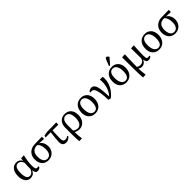

<svg xmlns="http://www.w3.org/2000/svg" viewBox="451 -2697 4822 4822"><g transform="rotate(-45 2861.5 -286.0)"><path d="M244 14Q155 14 104 -56.5Q53 -127 53 -249Q53 -376 110.5 -449.5Q168 -523 267 -523Q318 -523 356.5 -499Q395 -475 415 -430H417L423 -508L518 -515L528 -509Q507 -426 496 -343Q485 -260 485 -194Q485 -114 498 -84Q511 -54 546 -54Q560 -54 588 -62L596 -33Q556 14 500 14Q460 14 438.5 -11.5Q417 -37 409 -93H406Q357 14 244 14ZM274 -38Q312 -38 345 -67.5Q378 -97 401 -152Q401 -181 402 -221Q403 -261 404.5 -300Q406 -339 408 -367Q393 -418 358.5 -448Q324 -478 280 -478Q154 -478 154 -257Q154 -144 183 -91Q212 -38 274 -38Z M881 14Q809 14 756.5 -17.5Q704 -49 675.5 -107.5Q647 -166 647 -245Q647 -328 681.5 -389Q716 -450 780 -484Q844 -518 932 -519L1178 -523V-452L1168 -446L1011 -456V-454Q1045 -440 1070.5 -408Q1096 -376 1110.5 -332.5Q1125 -289 1125 -241Q1125 -167 1093.5 -109.5Q1062 -52 1007 -19Q952 14 881 14ZM885 -33Q953 -33 990 -86Q1027 -139 1027 -237Q1027 -312 1006.5 -369Q986 -426 949 -456H931Q840 -456 792.5 -402Q745 -348 745 -246Q745 -145 781.5 -89Q818 -33 885 -33Z M1510 14Q1384 14 1384 -126Q1384 -147 1386.5 -183.5Q1389 -220 1393.5 -265Q1398 -310 1403.5 -357Q1409 -404 1415 -446H1232L1240 -492Q1265 -502 1301 -509.5Q1337 -517 1359 -517L1686 -523V-452L1676 -446H1480Q1478 -420 1476 -382.5Q1474 -345 1472.5 -303.5Q1471 -262 1470 -223Q1469 -184 1469 -154Q1469 -54 1543 -54Q1595 -54 1639 -90L1657 -63Q1593 14 1510 14Z M1774 222 1763 216Q1760 181 1757.5 138.5Q1755 96 1754 53.5Q1753 11 1753 -24V-273Q1753 -348 1781.5 -404Q1810 -460 1861.5 -491.5Q1913 -523 1981 -523Q2091 -523 2152 -454.5Q2213 -386 2213 -263Q2213 -181 2183 -118.5Q2153 -56 2100 -21Q2047 14 1976 14Q1944 14 1905 3Q1866 -8 1842 -24H1841Q1841 41 1846 103.5Q1851 166 1861 215ZM1969 -33Q2035 -33 2074 -93.5Q2113 -154 2113 -257Q2113 -478 1976 -478Q1912 -478 1876.5 -427.5Q1841 -377 1841 -285V-80Q1860 -60 1897.5 -46.5Q1935 -33 1969 -33Z M2545 14Q2472 14 2419 -17.5Q2366 -49 2337 -106.5Q2308 -164 2308 -242Q2308 -373 2375 -448Q2442 -523 2559 -523Q2628 -523 2679.5 -491Q2731 -459 2759.5 -402Q2788 -345 2788 -267Q2788 -182 2758 -119Q2728 -56 2673 -21Q2618 14 2545 14ZM2559 -33Q2621 -33 2653.5 -86.5Q2686 -140 2686 -243Q2686 -353 2647.5 -415.5Q2609 -478 2542 -478Q2477 -478 2443 -425.5Q2409 -373 2409 -272Q2409 -159 2448.5 -96Q2488 -33 2559 -33Z M3088 18 3017 5Q3009 -163 2992 -263Q2975 -363 2945.5 -407.5Q2916 -452 2871 -452Q2851 -452 2829 -444L2821 -471Q2839 -492 2868 -505Q2897 -518 2925 -518Q2980 -518 3014 -474Q3048 -430 3065 -327.5Q3082 -225 3087 -48H3091Q3157 -119 3192 -218Q3227 -317 3227 -431Q3227 -477 3221 -509H3312L3323 -503Q3325 -494 3326 -481Q3327 -468 3327 -445Q3327 -316 3265.5 -197Q3204 -78 3088 18Z M3648 14Q3575 14 3522 -17.5Q3469 -49 3440 -106.5Q3411 -164 3411 -242Q3411 -373 3478 -448Q3545 -523 3662 -523Q3731 -523 3782.5 -491Q3834 -459 3862.5 -402Q3891 -345 3891 -267Q3891 -182 3861 -119Q3831 -56 3776 -21Q3721 14 3648 14ZM3662 -33Q3724 -33 3756.5 -86.5Q3789 -140 3789 -243Q3789 -353 3750.5 -415.5Q3712 -478 3645 -478Q3580 -478 3546 -425.5Q3512 -373 3512 -272Q3512 -159 3551.5 -96Q3591 -33 3662 -33ZM3651 -575 3625 -588 3688 -751Q3698 -775 3708 -784.5Q3718 -794 3735 -794Q3770 -794 3793 -748V-736Z M4037 222 4027 216Q4021 155 4018.5 89.5Q4016 24 4016 -36Q4016 -57 4015.5 -98.5Q4015 -140 4014.5 -192Q4014 -244 4013.5 -297.5Q4013 -351 4012.5 -397.5Q4012 -444 4012 -474Q4012 -504 4012 -508L4105 -515L4115 -509Q4112 -447 4109.5 -371Q4107 -295 4105.5 -218Q4104 -141 4104 -78Q4118 -64 4144.5 -55Q4171 -46 4196 -46Q4260 -46 4297 -82.5Q4334 -119 4334 -182Q4334 -191 4333.5 -224.5Q4333 -258 4332.5 -303Q4332 -348 4331.5 -392.5Q4331 -437 4330.5 -469Q4330 -501 4330 -508L4423 -515L4433 -509Q4428 -428 4425 -368.5Q4422 -309 4420.5 -263Q4419 -217 4419 -173Q4419 -121 4424 -93.5Q4429 -66 4442 -56Q4455 -46 4479 -46Q4495 -46 4524 -56L4532 -28Q4514 -9 4488 2.5Q4462 14 4437 14Q4397 14 4375.5 -11Q4354 -36 4345 -93H4342Q4324 -43 4285.5 -14.5Q4247 14 4198 14Q4171 14 4146.5 4Q4122 -6 4106 -22H4104Q4104 34 4109 92.5Q4114 151 4123 215Z M4815 14Q4742 14 4689 -17.5Q4636 -49 4607 -106.5Q4578 -164 4578 -242Q4578 -373 4645 -448Q4712 -523 4829 -523Q4898 -523 4949.5 -491Q5001 -459 5029.5 -402Q5058 -345 5058 -267Q5058 -182 5028 -119Q4998 -56 4943 -21Q4888 14 4815 14ZM4829 -33Q4891 -33 4923.5 -86.5Q4956 -140 4956 -243Q4956 -353 4917.5 -415.5Q4879 -478 4812 -478Q4747 -478 4713 -425.5Q4679 -373 4679 -272Q4679 -159 4718.5 -96Q4758 -33 4829 -33Z M5386 14Q5314 14 5261.5 -17.5Q5209 -49 5180.5 -107.5Q5152 -166 5152 -245Q5152 -328 5186.5 -389Q5221 -450 5285 -484Q5349 -518 5437 -519L5683 -523V-452L5673 -446L5516 -456V-454Q5550 -440 5575.5 -408Q5601 -376 5615.5 -332.5Q5630 -289 5630 -241Q5630 -167 5598.5 -109.5Q5567 -52 5512 -19Q5457 14 5386 14ZM5390 -33Q5458 -33 5495 -86Q5532 -139 5532 -237Q5532 -312 5511.5 -369Q5491 -426 5454 -456H5436Q5345 -456 5297.5 -402Q5250 -348 5250 -246Q5250 -145 5286.5 -89Q5323 -33 5390 -33Z"/></g></svg>

Font: Literata 36pt
Style: Regular
Weight: 400
Designer: Latin by Veronika Burian and Jose Scaglione. Greek by Irene Vlachou. Cyrillic by Vera Evstafieva.
Foundry: TypeTogether
Version: Version 3.002